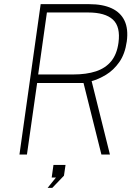

<svg xmlns="http://www.w3.org/2000/svg" viewBox="-20 -743 662 923"><path d="M73.5 0 175.5 -723H409.5Q474 -723 517 -703Q560 -683 578.8 -643.2Q597.5 -603.5 589.5 -544Q581 -483.5 553.5 -444.5Q526 -405.5 490 -383.8Q454 -362 420.5 -353L508.5 0H467.5L381.5 -344H158.5L109.5 0ZM163.5 -385H331.5Q395.5 -385 441.5 -400.2Q487.5 -415.5 514.8 -449Q542 -482.5 549.5 -537Q560 -614.5 522.8 -648.8Q485.5 -683 403.5 -683H205.5ZM209 160 249 110.5H228.5L237 50H295L287.5 101.5L231.5 160Z"/></svg>

Font: Public Sans Thin Thin
Style: Italic
Weight: 250
Italic angle: -8°
Version: Version 2.001